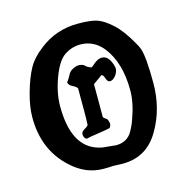

<svg xmlns="http://www.w3.org/2000/svg" viewBox="-77 -538 576 605"><g transform="rotate(-15 211.0 -235.5)"><path d="M252 -3.9 220.7 -4.9Q208 -3.9 188.5 -3.9Q130.9 -3.9 84 -47.9Q13.7 -112.3 13.7 -217.8Q13.7 -253.9 26.4 -298.3Q39.1 -342.8 54.7 -371.1Q70.3 -399.4 102.5 -423.8Q157.2 -466.8 228.5 -466.8Q271.5 -466.8 292 -459.5Q312.5 -452.1 337.9 -429.2Q363.3 -406.2 388.7 -361.3Q396.5 -348.6 400.4 -337.9Q410.2 -309.6 410.2 -224.6Q410.2 -139.6 369.6 -71.8Q329.1 -3.9 252 -3.9ZM216.8 -68.4 246.1 -65.4Q282.2 -65.4 298.8 -93.8Q309.6 -112.3 315.4 -129.9Q334 -179.7 334 -221.7Q334 -311.5 292 -365.2Q262.7 -401.4 218.8 -401.4Q191.4 -401.4 167.5 -385.7Q143.6 -370.1 125.5 -321.3Q107.4 -272.5 107.4 -229.5Q107.4 -97.7 188.5 -73.2Q200.2 -69.3 214.8 -68.4ZM162.1 -109.4Q156.2 -111.3 153.8 -118.7Q151.4 -126 153.8 -131.3Q156.2 -136.7 164.6 -141.1Q172.9 -145.5 175.8 -150.4Q176.8 -167 176.8 -191.4V-269.5Q173.8 -275.4 161.1 -281.7Q148.4 -288.1 148.4 -296.9Q151.4 -300.8 155.3 -306.6L164.1 -322.3Q169.9 -331.1 184.1 -336.9Q198.2 -342.8 212.9 -335.9Q220.7 -328.1 224.6 -326.7Q228.5 -325.2 234.4 -322.3Q240.2 -325.2 246.1 -331.1Q260.7 -343.8 273.4 -343.8Q296.9 -343.8 306.6 -306.6Q310.5 -294.9 300.8 -279.3Q289.1 -263.7 278.3 -265.6Q271.5 -266.6 268.1 -277.8Q264.6 -289.1 258.8 -291L228.5 -269.5V-162.1Q230.5 -158.2 235.8 -155.3Q241.2 -152.3 242.2 -148.4Q249 -133.8 240.2 -123Q228.5 -120.1 201.2 -116.2Q173.8 -112.3 162.1 -109.4Z"/></g></svg>

Font: Essays1743
Style: Medium
Weight: 500
Designer: Based on the typeface in a 1743 English translation of the essays of Montaigne.  PostScript/TrueType font designed by Jo
Version: Version 002.100